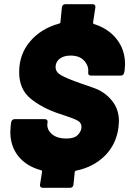

<svg xmlns="http://www.w3.org/2000/svg" viewBox="-20 -811 614 912"><path d="M340 0Q335 2 335 7L329 66Q328 73 324 77Q320 81 313 81H183Q176 81 172.5 77Q169 73 170 66L180 4Q180 -1 176 -2Q106 -21 67.5 -68.5Q29 -116 29 -185Q29 -196 31 -216L33 -230Q34 -237 38.5 -241Q43 -245 49 -245H193Q200 -245 203.5 -241Q207 -237 206 -230L205 -224Q202 -196 226 -174.5Q250 -153 296 -153Q334 -153 350.5 -171Q367 -189 367 -208Q367 -228 349 -238Q331 -248 288 -262L261 -271Q180 -298 125.5 -342.5Q71 -387 71 -468Q71 -554 123.5 -615Q176 -676 261 -699Q267 -701 267 -705L274 -776Q275 -783 279 -787Q283 -791 290 -791H420Q427 -791 430.5 -787Q434 -783 433 -776L422 -703Q422 -698 426 -697Q494 -676 534 -625.5Q574 -575 574 -505Q574 -496 572 -476L570 -467Q569 -460 565 -456Q561 -452 554 -452H411Q405 -452 401.5 -456Q398 -460 399 -467V-468Q402 -498 380 -522.5Q358 -547 315 -547Q283 -547 263.5 -532Q244 -517 244 -492Q244 -469 269.5 -454Q295 -439 366 -414Q374 -411 425 -393.5Q476 -376 510.5 -334.5Q545 -293 545 -235Q545 -226 543 -208Q533 -126 478.5 -71.5Q424 -17 340 0Z"/></svg>

Font: Barlow Black
Style: Italic
Weight: 900
Italic angle: -7°
Designer: Jeremy Tribby
Foundry: Tribby Type
Version: Version 1.408